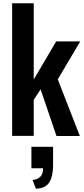

<svg xmlns="http://www.w3.org/2000/svg" viewBox="-20 -831 511 1173"><path d="M54.2 -1V-811H186V-345.2L323.2 -578.1H470.2L333 -346.2L467.8 0H325.2L228 -285.2L186 -221.2V-1ZM199.2 321.8 179.2 269Q210.4 265.1 226.8 248.3Q243.2 231.4 243.2 196.8H171.9V65.9H304.2V183.1Q303.2 250.5 279.5 285.4Q255.9 320.3 199.2 321.8Z"/></svg>

Font: Oswald Medium
Style: Regular
Weight: 500
Designer: Vernon Adams
Foundry: Vernon Adams
Version: Version 4.103